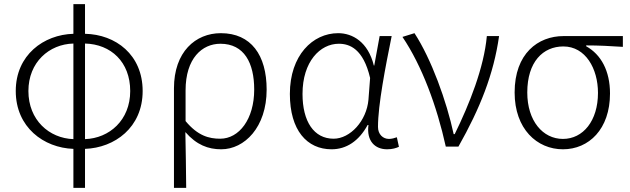

<svg xmlns="http://www.w3.org/2000/svg" viewBox="-20 -707 3037 926"><path d="M390 -497C515 -494 608 -408 608 -268C608 -127 507 -40 390 -36ZM334 -36C217 -40 117 -128 117 -268C117 -407 217 -494 334 -497ZM390 -687H334V-544C191 -540 56 -442 56 -268C56 -93 191 6 334 11V199H390V11C533 6 668 -92 668 -268C668 -443 538 -541 390 -544Z M819 199H878C877 97 876 32 874 -70C928 -8 984 13 1047 13C1159 13 1266 -93 1266 -275C1266 -441 1191 -547 1045 -547C923 -547 819 -457 819 -281ZM1042 -38C988 -38 934 -52 875 -123V-271C875 -426 955 -496 1043 -496C1158 -496 1206 -403 1206 -275C1206 -132 1133 -38 1042 -38Z M1579 13C1651 13 1711 -27 1753 -104H1757C1747 -26 1789 13 1847 13C1873 13 1891 7 1904 1L1894 -45C1883 -41 1869 -37 1856 -37C1827 -37 1803 -59 1803 -95C1803 -201 1839 -385 1869 -533H1811L1785 -391H1783C1755 -505 1680 -547 1611 -547C1488 -547 1378 -440 1378 -254C1378 -78 1461 13 1579 13ZM1589 -38C1494 -38 1439 -121 1439 -254C1439 -410 1524 -496 1614 -496C1666 -496 1732 -472 1765 -331L1757 -226C1748 -124 1669 -38 1589 -38Z M2130 0H2191C2295 -184 2361 -349 2387 -533H2328C2314 -380 2244 -205 2173 -60H2168C2134 -219 2060 -423 1979 -547L1921 -529C2015 -390 2087 -195 2130 0Z M2695 13C2820 13 2922 -84 2922 -256C2922 -365 2879 -444 2807 -484V-488C2868 -488 2922 -485 2984 -481V-533H2698C2575 -533 2462 -449 2462 -261C2462 -85 2570 13 2695 13ZM2695 -37C2598 -37 2523 -124 2523 -261C2523 -409 2599 -483 2697 -483C2804 -483 2864 -376 2864 -259C2864 -124 2792 -37 2695 -37Z"/></svg>

Font: Noto Sans CJK Light
Style: Regular
Weight: 300
Designer: Ryoko NISHIZUKA (kana & ideographs); Paul D. Hunt (Latin, Greek & Cyrillic); Wenlong ZHANG (bopomofo); Sandoll Communica
Foundry: Adobe Systems Incorporated
Version: Version 1.000;PS 1;hotconv 1.0.78;makeotf.lib2.5.61930